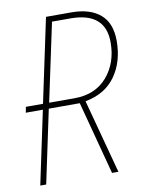

<svg xmlns="http://www.w3.org/2000/svg" viewBox="-82 -772 627 830"><g transform="rotate(-10 232.0 -357.0)"><path d="M27 0H53L121 -321H257L342 0H370L283 -325Q371 -341 416 -404.5Q461 -468 461 -559Q461 -637 416 -675.5Q371 -714 289 -714H178L100 -346H25L20 -321H95ZM127 -346 200 -689H281Q434 -689 434 -557Q434 -467 382 -406.5Q330 -346 238 -346Z"/></g></svg>

Font: Noto Sans UI SemiCondensed Thin
Style: Italic
Weight: 250
Width: 4
Italic angle: -12°
Designer: Monotype Design Team
Foundry: Monotype Imaging Inc.
Version: Version 1.901